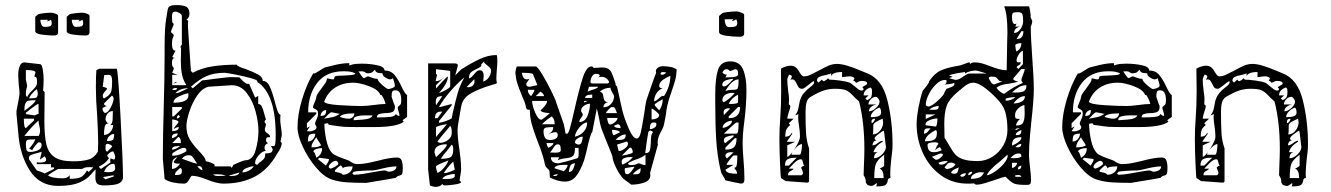

<svg xmlns="http://www.w3.org/2000/svg" viewBox="-20 -721 5247 757"><path d="M465 -18Q460 0 441 5Q422 10 391 10Q370 10 363 3Q356 -4 356 -24L357 -53Q353 -50 337 -31.5Q321 -13 291 -0.5Q261 12 209 12Q136 12 97 -49.5Q58 -111 52 -197L45 -271V-284Q57 -344 57 -351Q57 -363 54 -387L52 -419V-429Q52 -444 57.5 -459.5Q63 -475 76 -475L138 -468Q145 -468 148.5 -447.5Q152 -427 152 -408Q152 -386 150 -364L156 -358L155 -244Q155 -184 163 -151Q171 -118 195 -101.5Q219 -85 268 -85Q306 -85 329 -92Q352 -99 366 -123L367 -159Q367 -195 363 -267Q358 -327 358 -376Q358 -395 358.5 -415.5Q359 -436 360 -444L371 -450H440Q445 -450 455 -264.5Q465 -79 465 -18ZM82 -350Q82 -340 88 -339Q91 -348 98.5 -355.5Q106 -363 107 -364Q117 -374 121.5 -380.5Q126 -387 126 -397Q126 -417 121 -417.5Q116 -418 116 -420Q116 -424 120 -435Q120 -445 82 -445V-407L87 -384Q87 -380 84.5 -371.5Q82 -363 82 -355ZM402 -371Q402 -369 393.5 -360Q385 -351 385 -342Q385 -340 386.5 -336.5Q388 -333 391 -333Q413 -346 417.5 -357.5Q422 -369 422 -403Q422 -414 419 -420Q416 -426 406 -426L391 -425L385 -379Q402 -375 402 -371ZM129 -354Q129 -358 125 -370Q98 -347 95 -333Q116 -333 122.5 -336Q129 -339 129 -354ZM384 -293Q384 -288 387 -282Q390 -276 394 -276Q406 -276 417 -298Q428 -320 428 -333Q428 -336 425.5 -340Q423 -344 421 -344L391 -314L390 -312Q390 -308 394 -305.5Q398 -303 403 -303Q398 -303 391 -299Q384 -295 384 -293ZM76 -284Q92 -295 106 -307.5Q120 -320 120 -326Q101 -326 92.5 -324Q84 -322 80 -313Q76 -304 76 -284ZM131 -311Q126 -311 99 -290Q86 -279 82 -277V-271L117 -266Q120 -267 124.5 -269.5Q129 -272 132 -272V-309Q132 -311 131 -311ZM410 -235Q396 -235 393 -222Q390 -209 390 -189Q405 -189 415.5 -201Q426 -213 426 -228H415Q423 -234 424 -248.5Q425 -263 425 -283Q412 -283 404 -273Q396 -263 396 -250Q396 -248 399.5 -241.5Q403 -235 410 -235ZM74 -253Q74 -216 82 -216L114 -246V-253ZM76 -185H132Q133 -185 135.5 -191.5Q138 -198 138 -203Q138 -215 135 -225Q134 -229 133 -234Q132 -239 132 -246Q106 -223 76 -185ZM430 -193Q420 -193 411 -184.5Q402 -176 402 -165Q420 -165 425 -169.5Q430 -174 430 -193ZM99 -122Q115 -122 129.5 -128.5Q144 -135 144 -148Q144 -154 142 -157Q140 -160 132 -160Q129 -159 120 -148Q111 -137 107 -129L95 -135Q116 -159 119 -172Q112 -171 101.5 -171Q91 -171 86.5 -168Q82 -165 82 -155Q82 -138 84.5 -130Q87 -122 99 -122ZM396 -142V-135Q396 -124 403 -123Q422 -142 422 -144Q422 -147 415 -150.5Q408 -154 403 -154Q396 -154 396 -142ZM434 -105Q433 -110 430 -117Q427 -124 426 -124Q418 -124 411 -117Q404 -110 403 -110Q403 -106 405 -102.5Q407 -99 410 -98Q401 -84 388.5 -75Q376 -66 371 -66Q371 -60 374 -58Q377 -56 378 -55L415 -80V-96Q419 -96 423 -94Q427 -92 429 -92Q434 -92 434 -105ZM156 -37 193 -55V-61H181V-74H125V-81L138 -80Q162 -80 162 -92Q162 -95 160 -99Q158 -103 156 -105L138 -92Q138 -98 141 -107Q144 -116 144 -123Q141 -121 126 -117.5Q111 -114 102.5 -110Q94 -106 94 -98L95 -92L125 -49Q149 -42 156 -37ZM434 -57Q434 -66 432.5 -70.5Q431 -75 426 -75Q415 -75 403.5 -64Q392 -53 391 -43L408 -42Q434 -42 434 -57ZM348 -61 335 -62Q324 -62 318 -61Q312 -60 304 -55H212Q208 -55 192.5 -45.5Q177 -36 169 -30Q184 -18 227 -18Q236 -18 242 -20Q248 -22 255 -30V-16Q284 -16 297.5 -22Q311 -28 323 -49L330 -43ZM428 -25V-30L386 -23L395 -14ZM181 -671Q189 -671 199 -667Q209 -663 209 -659V-593Q209 -581 193 -581Q171 -581 145 -584.5Q119 -588 119 -598V-655L131 -665Q132 -666 150 -668.5Q168 -671 181 -671ZM305 -671Q313 -671 323 -667Q333 -663 333 -659V-593Q333 -581 317 -581Q295 -581 269 -584.5Q243 -588 243 -598V-655L255 -665Q256 -666 274 -668.5Q292 -671 305 -671ZM155 -615Q171 -615 177.5 -617.5Q184 -620 184 -631Q184 -637 181 -643Q178 -642 174 -639.5Q170 -637 164 -637L171 -643H139Q139 -634 143 -624.5Q147 -615 155 -615ZM279 -615Q295 -615 301.5 -617.5Q308 -620 308 -631Q308 -637 305 -643Q302 -642 298 -639.5Q294 -637 288 -637L295 -643H263Q263 -634 267 -624.5Q271 -615 279 -615Z M622 -95Q622 -148 623 -193Q624 -238 625 -274Q629 -418 629 -504V-541Q629 -578 631 -609Q633 -640 641 -682Q643 -694 651.5 -697.5Q660 -701 674 -701Q705 -701 716 -693.5Q727 -686 727 -666Q727 -660 724 -653.5Q721 -647 715 -644L722 -639Q721 -635 721 -616Q721 -612 731 -465L733 -441L740 -434Q775 -453 818.5 -459.5Q862 -466 913 -466Q914 -462 924.5 -457.5Q935 -453 948 -449Q980 -437 998 -427Q1016 -417 1016 -402Q1033 -402 1043 -381Q1053 -360 1063 -322Q1070 -295 1074.5 -283Q1079 -271 1086 -268Q1085 -265 1085 -247Q1085 -239 1086.5 -230.5Q1088 -222 1088 -218Q1091 -203 1091 -188L1086 -163Q1087 -162 1088.5 -160Q1090 -158 1091 -157Q1091 -141 1072 -114Q1038 -53 985.5 -25Q933 3 860 3Q836 3 796 -13Q759 -28 737 -28Q734 -28 729 -18.5Q724 -9 719 -3Q714 3 704 3Q684 3 663 -1.5Q642 -6 629 -15ZM715 -385Q702 -405 697.5 -427.5Q693 -450 693 -479L694 -534H690L697 -546V-658Q697 -664 688 -669.5Q679 -675 672 -675Q663 -675 660.5 -670Q658 -665 658 -654Q658 -632 661.5 -630Q665 -628 665 -626Q665 -623 659.5 -611Q654 -599 654 -595Q654 -594 659.5 -589Q665 -584 665 -583Q665 -579 661.5 -571.5Q658 -564 658 -548Q658 -521 672 -521L659 -496L672 -491L668 -492Q658 -492 658 -474Q658 -461 661.5 -457.5Q665 -454 665 -452Q665 -449 663 -443.5Q661 -438 659 -434L679 -426H659V-385ZM985 -79Q985 -77 988 -74Q991 -71 994 -71Q1001 -80 1011 -86Q1019 -92 1022.5 -98Q1026 -104 1026 -116Q1039 -116 1047 -119Q1055 -122 1055 -133Q1054 -135 1052 -139Q1050 -143 1048 -145H1061Q1067 -145 1067 -188Q1067 -352 994 -398L995 -400Q995 -406 967 -413.5Q939 -421 908.5 -427Q878 -433 866 -434Q824 -434 794.5 -421Q765 -408 733 -379L740 -373L777 -404Q782 -404 824 -410Q882 -417 889 -417L924 -416Q946 -390 958 -390L962 -391L986 -336L998 -343V-311Q1007 -311 1012 -301.5Q1017 -292 1022 -272Q1026 -256 1029 -250Q1027 -250 1025 -246Q1023 -242 1023 -240Q1023 -238 1029 -232Q1028 -227 1026.5 -221Q1025 -215 1024 -212Q1024 -205 1027 -201.5Q1030 -198 1037.5 -193Q1045 -188 1045 -180H1038Q1034 -180 1031.5 -178Q1029 -176 1029 -169Q1029 -164 1030.5 -161.5Q1032 -159 1037 -157Q1029 -153 1026 -149Q1023 -145 1023 -138Q1023 -129 1029 -126Q1015 -126 1000.5 -109.5Q986 -93 986 -80ZM679 -398 665 -391Q669 -398 676 -398ZM826 -71V-65H889L894 -59L900 -71Q906 -74 924 -81.5Q942 -89 947 -89Q976 -89 987.5 -128Q999 -167 999 -206Q999 -238 988 -280.5Q977 -323 953 -354Q929 -385 894 -385Q886 -385 802 -379Q777 -373 757.5 -344.5Q738 -316 726.5 -280.5Q715 -245 715 -225Q715 -193 728 -171.5Q741 -150 765 -125Q778 -111 784.5 -102Q791 -93 791 -85Q798 -85 812 -79.5Q826 -74 826 -71ZM659 -367 665 -366Q671 -366 674 -367Q677 -368 679 -373L672 -374Q662 -374 659 -367ZM672 -354H679Q682 -354 699.5 -362.5Q717 -371 722 -373H718Q705 -373 692.5 -368Q680 -363 672 -354ZM664 -316Q723 -316 723 -345L722 -354Q705 -350 684.5 -340.5Q664 -331 664 -316ZM659 -262H665L697 -293V-299H659ZM677 -254Q685 -254 690 -262L683 -268Q677 -262 677 -254ZM685 -220Q676 -220 665 -212Q665 -216 674.5 -227Q684 -238 684 -240Q684 -244 675 -247Q666 -250 659 -250V-204Q685 -204 685 -220ZM658 -181 659 -176Q666 -178 673.5 -183Q681 -188 681 -195Q658 -195 658 -181ZM693 -157V-160Q693 -179 683 -181L659 -157ZM658 -131Q672 -131 690 -145H681Q658 -145 658 -131ZM659 -114V-107Q679 -107 697 -115Q715 -123 715 -126Q715 -134 712 -136Q709 -138 703 -138Q696 -138 677.5 -128Q659 -118 659 -114ZM758 -76Q753 -81 747.5 -90.5Q742 -100 737.5 -104.5Q733 -109 725 -109Q715 -109 709.5 -106Q704 -103 697 -95Q699 -95 724 -85.5Q749 -76 758 -76ZM658 -55Q676 -55 690 -76H681Q665 -76 665 -84L679 -102Q664 -96 661 -88Q658 -80 658 -69.5Q658 -59 658 -55ZM778 -50Q778 -57 774.5 -61.5Q771 -66 765 -66L758 -65Q771 -50 778 -50ZM936 -43 937 -41Q965 -44 981 -65H977Q968 -65 952 -58.5Q936 -52 936 -43ZM670 -31H674Q685 -31 691 -33.5Q697 -36 697 -45Q697 -51 696 -54Q695 -57 690 -59Q680 -50 675 -44.5Q670 -39 670 -31ZM891 -27Q920 -27 924 -41L881 -28ZM840 -27 870 -28Q861 -32 853 -33Q845 -34 835 -34L820 -33Q826 -27 840 -27Z M1215 -432 1217 -431Q1223 -431 1242 -444Q1260 -456 1265 -456Q1272 -458 1301.5 -465Q1331 -472 1357 -472V-463Q1371 -468 1382.5 -469Q1394 -470 1406 -470Q1437 -470 1466.5 -464Q1496 -458 1496 -443Q1521 -443 1535.5 -425.5Q1550 -408 1564 -378Q1569 -367 1574.5 -358Q1580 -349 1585 -346V-260L1567 -247L1572 -241Q1545 -220 1454 -220H1402Q1352 -220 1336.5 -221Q1321 -222 1276 -229Q1275 -235 1270 -235Q1268 -235 1265 -234Q1262 -233 1259 -233Q1259 -204 1266.5 -169Q1274 -134 1289 -118Q1297 -109 1333 -96Q1351 -90 1357 -87Q1375 -74 1388 -74Q1411 -74 1438 -80Q1465 -86 1469 -87Q1517 -100 1546 -100Q1559 -100 1563.5 -88.5Q1568 -77 1568 -59Q1568 -40 1565 -35Q1562 -30 1554 -28.5Q1546 -27 1541 -20Q1535 -18 1424 0Q1382 0 1349.5 -2Q1317 -4 1289 -13Q1258 -23 1226.5 -60Q1195 -97 1174 -142Q1153 -187 1153 -219Q1153 -269 1171 -329Q1189 -389 1215 -432ZM1511 -370Q1517 -370 1527 -374Q1537 -378 1537 -383Q1537 -389 1533 -400.5Q1529 -412 1529 -414Q1529 -411 1524.5 -409.5Q1520 -408 1517 -408Q1509 -409 1498.5 -416Q1488 -423 1488 -432Q1459 -432 1459 -446Q1457 -446 1451 -439Q1445 -432 1429 -432Q1424 -432 1419 -436Q1414 -440 1406 -440L1393 -439Q1395 -438 1402.5 -426Q1410 -414 1415 -413Q1417 -413 1422.5 -416.5Q1428 -420 1432 -420Q1436 -419 1447 -414.5Q1458 -410 1469 -410Q1469 -402 1487 -386Q1505 -370 1511 -370ZM1200 -203Q1209 -203 1218.5 -207.5Q1228 -212 1228 -220Q1228 -222 1225 -226.5Q1222 -231 1222 -235Q1224 -242 1229 -252.5Q1234 -263 1234 -274Q1234 -282 1230.5 -285.5Q1227 -289 1220.5 -292Q1214 -295 1214 -299Q1214 -303 1220.5 -317.5Q1227 -332 1227 -337Q1227 -347 1246 -370Q1257 -385 1263 -394Q1269 -403 1269 -412Q1273 -412 1280 -410Q1287 -408 1294 -408Q1297 -408 1298 -413.5Q1299 -419 1301 -420Q1309 -423 1333 -423Q1356 -424 1368 -425.5Q1380 -427 1381 -432Q1370 -437 1360 -438.5Q1350 -440 1334 -440Q1266 -440 1230.5 -394Q1195 -348 1195 -278H1227V-272L1190 -235V-216L1202 -223L1190 -204ZM1406 -303Q1424 -303 1454 -307Q1482 -311 1500 -311Q1500 -316 1493 -331.5Q1486 -347 1482 -347L1480 -346Q1473 -367 1435.5 -381Q1398 -395 1372 -395Q1332 -395 1302 -376Q1272 -357 1258 -320Q1263 -310 1316.5 -306.5Q1370 -303 1406 -303ZM1498 -275Q1482 -274 1474 -271Q1466 -268 1466 -258Q1499 -258 1518 -260Q1537 -262 1541 -272Q1546 -264 1555 -264Q1555 -272 1551.5 -281.5Q1548 -291 1548 -296Q1548 -300 1552.5 -303Q1557 -306 1559.5 -310Q1562 -314 1562 -326Q1562 -365 1539 -365Q1529 -365 1526.5 -359.5Q1524 -354 1524 -339Q1535 -306 1537 -303V-299Q1537 -284 1527 -279.5Q1517 -275 1498 -275ZM1244 -264Q1257 -264 1261.5 -269Q1266 -274 1266 -287Q1257 -287 1250.5 -280Q1244 -273 1244 -264ZM1258 -253 1279 -257Q1281 -257 1292.5 -259.5Q1304 -262 1320 -272Q1317 -273 1289 -278H1285Q1283 -278 1273.5 -269Q1264 -260 1258 -253ZM1355 -253Q1364 -253 1370.5 -259Q1377 -265 1377 -274Q1327 -274 1320 -260Q1340 -253 1355 -253ZM1415 -266Q1401 -266 1387.5 -262.5Q1374 -259 1374 -250L1375 -247Q1377 -247 1410.5 -249.5Q1444 -252 1449 -266H1421ZM1194 -163Q1206 -163 1214.5 -172.5Q1223 -182 1223 -194Q1204 -194 1199 -188.5Q1194 -183 1194 -163ZM1208 -140Q1237 -140 1246 -148Q1243 -155 1236 -164.5Q1229 -174 1227 -180Q1225 -177 1216.5 -164.5Q1208 -152 1208 -140ZM1227 -99Q1250 -111 1250 -137Q1222 -137 1215 -124Q1220 -121 1223 -112.5Q1226 -104 1227 -99ZM1277 -91 1276 -94 1240 -99 1233 -94 1265 -68Q1277 -86 1277 -91ZM1283 -56Q1292 -58 1303 -65Q1314 -72 1314 -75Q1314 -80 1310.5 -83.5Q1307 -87 1305 -87Q1296 -87 1286 -78.5Q1276 -70 1276 -62Q1277 -60 1279 -58.5Q1281 -57 1283 -56ZM1326 -37Q1331 -32 1332 -32Q1347 -32 1358.5 -41.5Q1370 -51 1370 -65Q1332 -65 1332 -56Q1332 -59 1328.5 -64Q1325 -69 1323 -69Q1321 -69 1310.5 -59.5Q1300 -50 1300 -47L1301 -44Q1323 -39 1326 -37ZM1375 -32Q1392 -32 1415 -36Q1438 -40 1444 -41Q1486 -49 1499 -49L1511 -44Q1523 -44 1533 -49Q1543 -54 1543 -65Q1523 -65 1489 -57Q1484 -56 1472 -53Q1460 -50 1449 -49Q1429 -49 1406.5 -47.5Q1384 -46 1375 -44L1369 -37Q1374 -32 1375 -32Z M1773 -471Q1785 -471 1785 -463Q1785 -460 1780.5 -445Q1776 -430 1775 -424L1798 -447Q1837 -472 1871 -488Q1905 -504 1938 -504Q1941 -500 1941 -480Q1941 -470 1939 -448Q1937 -424 1937 -410Q1937 -404 1939 -394Q1939 -392 1931 -389.5Q1923 -387 1919 -386Q1871 -372 1837 -353Q1803 -334 1798 -299L1794 -277Q1784 -222 1784 -209Q1784 -178 1791 -134Q1792 -127 1795 -101.5Q1798 -76 1798 -54Q1798 -48 1796 -35Q1794 -22 1792 -10L1798 -3Q1797 3 1772 6.5Q1747 10 1736 10H1733Q1729 10 1727 8.5Q1725 7 1724 3Q1721 10 1712.5 13Q1704 16 1696 16Q1691 15 1684.5 13.5Q1678 12 1675 10L1668 -53V-471ZM1887 -422Q1887 -415 1886 -409.5Q1885 -404 1885 -399Q1899 -404 1907.5 -416Q1916 -428 1916 -444Q1916 -452 1902 -462.5Q1888 -473 1888 -477Q1888 -478 1890 -480Q1877 -467 1877 -466L1878 -461Q1871 -454 1857 -448Q1843 -442 1836 -435Q1829 -428 1829 -412Q1835 -413 1840.5 -418.5Q1846 -424 1850 -429Q1861 -444 1871 -444Q1887 -444 1887 -422ZM1711 -354Q1725 -359 1740 -367.5Q1755 -376 1755 -380V-441Q1746 -443 1727 -445Q1708 -447 1699 -448V-428H1703Q1703 -421 1700.5 -414Q1698 -407 1698 -401Q1715 -401 1730 -416L1699 -385V-372Q1701 -374 1721.5 -396.5Q1742 -419 1746 -419Q1746 -394 1711 -354ZM1761 -255Q1765 -274 1766 -280Q1778 -332 1786 -359Q1794 -386 1811 -416Q1784 -394 1755.5 -361Q1727 -328 1711 -299H1715L1761 -311V-306L1711 -244V-237Q1723 -238 1740 -244.5Q1757 -251 1761 -255ZM1826 -377Q1837 -377 1844 -383.5Q1851 -390 1851 -400L1850 -409L1820 -378ZM1698 -317 1699 -306 1724 -342Q1708 -342 1703 -336Q1698 -330 1698 -317ZM1695 -255H1705L1724 -281H1718Q1695 -281 1695 -255ZM1699 -219V-181L1742 -231H1739Q1724 -229 1711.5 -225Q1699 -221 1699 -219ZM1715 -158Q1732 -158 1746.5 -169Q1761 -180 1761 -196V-203Q1761 -218 1755 -225Q1751 -219 1733.5 -199Q1716 -179 1705 -163Q1709 -158 1715 -158ZM1699 -101Q1704 -106 1716 -117.5Q1728 -129 1735 -137.5Q1742 -146 1742 -151L1737 -152Q1719 -152 1706 -144.5Q1693 -137 1693 -120Q1693 -119 1699 -101ZM1741 -125Q1727 -110 1718 -95Q1747 -95 1757 -101.5Q1767 -108 1767 -133Q1767 -145 1761 -151Q1760 -149 1741 -125ZM1705 -39Q1719 -46 1731 -60Q1743 -74 1748 -89Q1743 -86 1738 -84.5Q1733 -83 1729 -81Q1699 -69 1699 -64Q1699 -59 1701 -51.5Q1703 -44 1705 -39ZM1730 -39H1737Q1742 -39 1757.5 -45Q1773 -51 1773 -53L1767 -84Q1744 -62 1730 -39ZM1724 -15H1737Q1773 -15 1773 -27V-35Q1759 -35 1743.5 -30Q1728 -25 1724 -15Z M2648 -447Q2647 -423 2642 -404.5Q2637 -386 2627 -358Q2615 -324 2611 -305Q2607 -286 2606 -273Q2604 -264 2602.5 -253.5Q2601 -243 2598 -231Q2596 -219 2586 -202Q2573 -178 2573 -161Q2573 -154 2574 -151L2543 -39Q2544 -36 2544 -30Q2544 -10 2520.5 -1.5Q2497 7 2469 7L2438 -16Q2421 -34 2408 -62Q2395 -90 2395 -102Q2395 -106 2383 -134.5Q2371 -163 2367 -174L2352 -212Q2346 -229 2342 -254Q2335 -288 2333 -293L2315 -200Q2308 -197 2292 -123L2283 -89Q2268 -47 2251 -26Q2234 -5 2206 -5Q2181 -5 2148 -21L2147 -39Q2147 -47 2144.5 -50.5Q2142 -54 2136.5 -58.5Q2131 -63 2129 -70Q2123 -105 2101 -160Q2085 -201 2077 -230Q2069 -259 2069 -288Q2060 -288 2057 -291Q2054 -294 2053 -301.5Q2052 -309 2049 -317Q2045 -328 2037 -346Q2025 -375 2019.5 -392.5Q2014 -410 2012 -434Q2012 -440 2014.5 -449.5Q2017 -459 2019 -459H2092Q2099 -459 2118 -427.5Q2137 -396 2155 -359Q2173 -322 2173 -317L2203 -231Q2205 -220 2207.5 -208.5Q2210 -197 2210 -194H2216Q2221 -194 2227.5 -217Q2234 -240 2244 -284Q2262 -365 2277 -412Q2292 -459 2311 -459Q2320 -459 2320 -453Q2346 -455 2352 -455Q2370 -455 2378.5 -449.5Q2387 -444 2391.5 -434Q2396 -424 2407 -392V-389Q2407 -385 2413 -379L2432 -293Q2438 -264 2456.5 -219.5Q2475 -175 2490 -175Q2501 -175 2506.5 -199Q2512 -223 2520 -274Q2526 -319 2530 -330Q2537 -350 2548 -382Q2559 -414 2567 -434Q2566 -436 2566 -440Q2566 -449 2574.5 -454.5Q2583 -460 2592 -460Q2631 -460 2648 -447ZM2584 -428Q2590 -426 2591 -426Q2598 -426 2607 -435Q2599 -437 2593 -437Q2584 -437 2584 -428ZM2067 -379Q2072 -379 2083 -382Q2094 -385 2099 -385L2081 -429Q2077 -434 2037 -434Q2040 -421 2044 -414.5Q2048 -408 2058 -408Q2060 -408 2068 -410Q2066 -409 2061.5 -401.5Q2057 -394 2055 -392V-389Q2055 -379 2067 -379ZM2308 -397Q2308 -395 2310.5 -393.5Q2313 -392 2315 -392H2377L2382 -397Q2378 -407 2370 -412.5Q2362 -418 2351 -418Q2342 -418 2338 -416L2345 -422Q2344 -427 2340 -428.5Q2336 -430 2330 -430Q2320 -430 2314 -419.5Q2308 -409 2308 -397ZM2623 -422Q2609 -417 2594 -406.5Q2579 -396 2579 -382Q2579 -373 2593 -373Q2578 -368 2568.5 -353.5Q2559 -339 2559 -322Q2566 -322 2577 -332.5Q2588 -343 2594 -343L2598 -342Q2623 -381 2623 -422ZM2338 -379H2302L2297 -360Q2303 -363 2320.5 -368.5Q2338 -374 2338 -379ZM2359 -340Q2360 -331 2363 -325.5Q2366 -320 2377 -317Q2369 -317 2364 -311Q2359 -305 2359 -298Q2377 -298 2389 -311Q2401 -324 2401 -342Q2401 -345 2394 -356.5Q2387 -368 2387 -375Q2363 -375 2345 -360Q2353 -357 2355.5 -352.5Q2358 -348 2359 -340ZM2074 -342Q2075 -344 2081 -352.5Q2087 -361 2087 -367H2061Q2061 -352 2074 -342ZM2111 -360 2092 -342H2125Q2125 -350 2111 -360ZM2315 -348Q2287 -348 2287 -335H2315ZM2593 -330Q2587 -327 2574 -319Q2561 -311 2561 -308Q2561 -304 2579 -286Q2593 -305 2593 -330ZM2114 -249Q2117 -249 2128.5 -258.5Q2140 -268 2148 -275Q2139 -275 2126.5 -277.5Q2114 -280 2111 -286Q2120 -293 2128.5 -304Q2137 -315 2137 -323H2078Q2078 -305 2090 -277Q2102 -249 2114 -249ZM2283 -323V-317L2297 -323ZM2306 -312Q2294 -312 2282.5 -304Q2271 -296 2271 -284Q2271 -282 2274.5 -276.5Q2278 -271 2278 -268Q2278 -266 2271 -256.5Q2264 -247 2264 -240Q2286 -240 2296 -263.5Q2306 -287 2306 -312ZM2369 -275H2413Q2411 -278 2408.5 -285.5Q2406 -293 2403.5 -296Q2401 -299 2393 -299Q2388 -299 2378.5 -288.5Q2369 -278 2369 -275ZM2579 -268Q2577 -273 2566.5 -282Q2556 -291 2549 -293V-250Q2560 -250 2569.5 -254.5Q2579 -259 2579 -268ZM2117 -231H2167Q2167 -253 2155 -262Q2145 -256 2133 -246Q2121 -236 2117 -231ZM2385 -230Q2393 -230 2404 -239Q2415 -248 2415 -256H2374Q2374 -249 2377 -239.5Q2380 -230 2385 -230ZM2295 -238Q2280 -238 2263.5 -217.5Q2247 -197 2247 -182Q2268 -187 2281.5 -202Q2295 -217 2295 -238ZM2568 -231Q2568 -236 2565.5 -237Q2563 -238 2557 -238Q2548 -238 2545 -231Q2542 -224 2542 -212Q2551 -212 2559.5 -217Q2568 -222 2568 -231ZM2415 -231Q2413 -230 2408.5 -228.5Q2404 -227 2401 -225Q2403 -216 2427 -216Q2427 -222 2424 -226.5Q2421 -231 2415 -231ZM2148 -169Q2160 -169 2169.5 -173.5Q2179 -178 2179 -188Q2179 -200 2170 -200Q2165 -200 2155.5 -197Q2146 -194 2136 -194Q2148 -194 2154.5 -201Q2161 -208 2161 -220Q2143 -220 2133 -218Q2123 -216 2123 -204Q2123 -188 2128.5 -178.5Q2134 -169 2148 -169ZM2401 -188 2425 -200Q2417 -209 2393 -209Q2393 -201 2395 -194.5Q2397 -188 2401 -188ZM2546 -158Q2546 -174 2547.5 -184Q2549 -194 2555 -200Q2555 -201 2550.5 -203.5Q2546 -206 2543 -207Q2541 -206 2539 -204Q2537 -202 2536 -200Q2533 -185 2530 -163Q2527 -141 2525 -126L2524 -117Q2538 -117 2541.5 -126.5Q2545 -136 2546 -158ZM2407 -170 2419 -169Q2434 -169 2440.5 -173Q2447 -177 2447 -191Q2428 -191 2407 -170ZM2278 -182H2274Q2267 -182 2257 -175Q2247 -168 2247 -160Q2247 -154 2260 -151Q2270 -151 2273 -159.5Q2276 -168 2278 -182ZM2456 -154Q2456 -155 2455 -159Q2454 -163 2451 -163L2413 -151L2419 -126Q2427 -124 2441.5 -134Q2456 -144 2456 -154ZM2162 -157H2135Q2135 -149 2142 -138Q2162 -148 2162 -157ZM2148 -120 2170 -119Q2191 -119 2191 -129Q2191 -139 2189 -145.5Q2187 -152 2179 -152Q2173 -152 2169 -147.5Q2165 -143 2158.5 -133Q2152 -123 2148 -120ZM2462 -138 2432 -108Q2438 -108 2454 -111.5Q2470 -115 2475 -120Q2475 -128 2471.5 -134Q2468 -140 2466 -139ZM2261 -138H2247Q2247 -112 2238.5 -105.5Q2230 -99 2211 -97Q2190 -95 2179 -89L2185 -101H2152Q2152 -89 2160 -83Q2168 -77 2182 -77Q2192 -79 2213 -84.5Q2234 -90 2253 -96Q2262 -96 2261.5 -116Q2261 -136 2261 -138ZM2525 -111Q2510 -99 2490 -93Q2487 -92 2476.5 -88Q2466 -84 2456 -77Q2457 -70 2469 -70Q2482 -70 2488.5 -73.5Q2495 -77 2499 -77Q2502 -77 2509 -73.5Q2516 -70 2525 -70ZM2435 -72Q2461 -84 2475 -101L2466 -102Q2453 -102 2442 -98Q2431 -94 2431 -83Q2431 -75 2435 -72ZM2247 -77H2244Q2231 -76 2227 -63.5Q2223 -51 2223 -43Q2233 -43 2237.5 -50.5Q2242 -58 2244 -66Q2246 -74 2247 -77ZM2218 -71H2203Q2170 -71 2166 -58Q2166 -57 2203 -46Q2209 -51 2213.5 -58Q2218 -65 2218 -71ZM2481 -64 2444 -58 2443 -52Q2443 -44 2445 -39Q2447 -34 2454 -34Q2460 -34 2470.5 -47Q2481 -60 2481 -64ZM2506 -58Q2486 -48 2475 -34Q2478 -34 2488.5 -34Q2499 -34 2502.5 -39.5Q2506 -45 2506 -58ZM2179 -34H2176Q2173 -34 2168 -32.5Q2163 -31 2160 -28L2166 -27Q2172 -27 2174.5 -28Q2177 -29 2179 -34Z M2883 -676Q2891 -676 2902.5 -671.5Q2914 -667 2914 -663V-589Q2914 -576 2896 -576Q2872 -576 2843.5 -580Q2815 -584 2815 -595V-658L2828 -669Q2829 -671 2849 -673.5Q2869 -676 2883 -676ZM2854 -614Q2872 -614 2879.5 -617Q2887 -620 2887 -632Q2887 -637 2883 -645Q2880 -644 2875.5 -641Q2871 -638 2865 -638L2872 -645H2837Q2837 -635 2841 -624.5Q2845 -614 2854 -614ZM2822 -46Q2808 -104 2804 -167.5Q2800 -231 2800 -318V-350Q2800 -413 2811 -446Q2822 -479 2859 -479Q2896 -479 2909.5 -447.5Q2923 -416 2923 -366Q2923 -311 2915 -245Q2908 -194 2908 -155Q2908 -130 2912 -82Q2913 -70 2914 -53Q2915 -36 2915 -13Q2915 3 2902 3Q2890 1 2871.5 -3Q2853 -7 2840 -10Q2838 -17 2831 -27Q2824 -37 2822 -46ZM2850 -416Q2890 -416 2890 -428Q2890 -440 2887.5 -444Q2885 -448 2878 -448Q2876 -448 2869 -444.5Q2862 -441 2859 -441Q2857 -441 2854 -444.5Q2851 -448 2846 -448Q2839 -448 2835.5 -445.5Q2832 -443 2828 -435Q2836 -427 2843 -427L2846 -428L2840 -416ZM2827 -387Q2827 -385 2829.5 -382.5Q2832 -380 2834 -380Q2843 -380 2856 -393.5Q2869 -407 2872 -410H2868Q2860 -410 2844 -405Q2828 -400 2828 -388ZM2840 -362Q2854 -367 2872 -367Q2881 -367 2885 -369Q2889 -371 2890.5 -379.5Q2892 -388 2892 -408Q2866 -408 2840 -362ZM2834 -318Q2856 -330 2877 -354L2868 -355Q2852 -355 2840 -347.5Q2828 -340 2828 -325Q2828 -323 2830.5 -320.5Q2833 -318 2834 -318ZM2853 -312 2862 -311Q2869 -311 2879.5 -312.5Q2890 -314 2890 -318V-348Q2863 -334 2853 -312ZM2898 -299H2890L2853 -262V-255Q2898 -255 2898 -299ZM2833 -277 2834 -267 2859 -293 2853 -294Q2833 -294 2833 -277ZM2829 -217Q2840 -217 2853 -225.5Q2866 -234 2866 -245Q2853 -245 2841 -237Q2829 -229 2829 -217ZM2834 -194H2883Q2889 -194 2890.5 -206.5Q2892 -219 2892 -238H2883Q2879 -236 2861.5 -220Q2844 -204 2834 -194ZM2840 -157 2872 -182V-188Q2834 -183 2834 -170Q2834 -157 2840 -157ZM2884 -176H2877L2840 -139V-131Q2865 -131 2874.5 -141Q2884 -151 2884 -176ZM2846 -96 2872 -120 2862 -121Q2843 -121 2840 -108Q2840 -105 2842 -101.5Q2844 -98 2846 -96ZM2886 -36Q2886 -45 2880.5 -51.5Q2875 -58 2875 -59Q2875 -59 2881 -62Q2887 -65 2887 -108H2872Q2870 -108 2857.5 -92Q2845 -76 2845 -72V-71H2872L2840 -52Q2844 -41 2856.5 -38.5Q2869 -36 2886 -36Z M3385 -30 3386 -64Q3388 -110 3388 -133Q3388 -240 3367 -321Q3353 -333 3343 -344Q3329 -359 3316 -365Q3303 -371 3272 -371Q3250 -371 3229 -364.5Q3208 -358 3176 -339Q3164 -332 3160 -317.5Q3156 -303 3156 -281Q3156 -227 3158 -195.5Q3160 -164 3170 -136V-7Q3170 -1 3161 -1Q3131 -3 3106 -5Q3081 -7 3078 -7L3059 -19Q3058 -20 3055.5 -75Q3053 -130 3053 -173Q3053 -214 3056 -250Q3060 -308 3060 -361L3059 -450Q3066 -455 3077.5 -458.5Q3089 -462 3096 -462Q3110 -462 3118 -455Q3126 -448 3133 -435Q3142 -420 3149 -420Q3162 -420 3174 -425.5Q3186 -431 3207 -442Q3232 -456 3247.5 -462.5Q3263 -469 3281 -469Q3312 -469 3377 -441L3399 -432Q3458 -409 3478.5 -326.5Q3499 -244 3499 -152Q3499 -126 3494 -94Q3490 -56 3490 -38Q3490 -25 3491 -19Q3481 -19 3480 -9Q3479 1 3472 7.5Q3465 14 3435 14Q3437 8 3437 3Q3437 1 3436 1Q3434 2 3428.5 6.5Q3423 11 3418 12Q3407 12 3399 7L3394 -1Q3394 -18 3385 -30ZM3330 -395Q3334 -394 3349 -381Q3351 -380 3360.5 -372Q3370 -364 3377 -364Q3385 -364 3385 -371L3380 -376Q3382 -380 3390.5 -384Q3399 -388 3399 -392Q3399 -402 3377 -402Q3370 -402 3364.5 -398.5Q3359 -395 3355 -395Q3350 -402 3346 -402L3344 -401L3349 -413Q3342 -420 3329 -420Q3323 -420 3314 -418.5Q3305 -417 3300 -417V-437Q3262 -437 3257 -420V-432Q3253 -429 3245 -427.5Q3237 -426 3235 -425Q3218 -422 3209.5 -417.5Q3201 -413 3201 -402Q3201 -401 3204 -399Q3207 -397 3207 -395L3220 -407Q3220 -407 3226 -401H3229Q3232 -402 3238 -406Q3244 -410 3244 -413L3250 -407Q3265 -407 3291 -403.5Q3317 -400 3330 -395ZM3134 -181Q3134 -194 3133 -203.5Q3132 -213 3131 -220Q3127 -244 3127 -258Q3127 -266 3128 -271L3115 -266Q3122 -276 3124.5 -282.5Q3127 -289 3129 -300L3133 -321Q3138 -340 3148.5 -353Q3159 -366 3174 -377Q3190 -389 3190 -396Q3190 -399 3189 -401Q3182 -399 3166 -385Q3164 -384 3156 -377.5Q3148 -371 3143 -371Q3134 -371 3130 -375.5Q3126 -380 3121 -391Q3117 -399 3113.5 -403.5Q3110 -408 3103 -408Q3099 -408 3096 -407Q3098 -409 3100 -413Q3102 -417 3102 -420Q3102 -423 3097.5 -424.5Q3093 -426 3092 -427Q3091 -427 3087.5 -419Q3084 -411 3084 -407Q3084 -389 3088 -359Q3091 -341 3091 -330L3090 -309Q3092 -309 3094 -306.5Q3096 -304 3096 -303Q3096 -295 3090 -279Q3084 -261 3084 -253H3109L3090 -235L3096 -228Q3084 -219 3080 -209Q3076 -199 3076 -182Q3095 -182 3102 -198Q3102 -194 3104 -194Q3104 -193 3093.5 -179Q3083 -165 3083 -162H3115L3084 -148V-103Q3093 -103 3113.5 -135Q3134 -167 3134 -181ZM3418 -358V-362Q3418 -375 3411 -376Q3385 -366 3385 -345H3405L3392 -333L3399 -326Q3412 -332 3415 -338.5Q3418 -345 3418 -358ZM3406 -282Q3419 -282 3433.5 -295Q3448 -308 3448 -321Q3448 -325 3443 -332Q3438 -339 3433 -339Q3422 -339 3413 -329.5Q3404 -320 3404 -309H3436Q3424 -307 3415 -300Q3406 -293 3406 -282ZM3413 -259Q3431 -259 3442.5 -262.5Q3454 -266 3454 -278Q3454 -283 3453 -287.5Q3452 -292 3448 -297Q3435 -293 3424 -282Q3413 -271 3413 -259ZM3416 -241 3417 -235Q3421 -236 3425 -241.5Q3429 -247 3430 -250L3429 -253Q3416 -253 3416 -241ZM3423 -212Q3423 -197 3421 -191Q3438 -191 3450 -206Q3462 -221 3462 -239L3460 -253Q3445 -247 3434 -240.5Q3423 -234 3423 -226ZM3426 -97Q3442 -97 3457.5 -112Q3473 -127 3473 -142Q3473 -146 3472 -148Q3466 -206 3464 -206Q3462 -206 3445 -193.5Q3428 -181 3428 -175Q3428 -173 3431 -170Q3434 -167 3436 -167Q3428 -167 3424 -161Q3420 -155 3420 -148Q3430 -148 3442 -158Q3452 -166 3460 -166V-162Q3431 -146 3424 -121H3442Q3426 -117 3426 -97ZM3101 -111H3133Q3137 -111 3139.5 -124.5Q3142 -138 3142 -153Q3132 -153 3116.5 -137Q3101 -121 3101 -111ZM3427 -19H3464Q3464 -51 3448 -56Q3451 -57 3458.5 -61.5Q3466 -66 3466 -68V-111Q3439 -91 3433 -74Q3427 -57 3427 -19ZM3075 -68H3090L3121 -99H3115Q3095 -99 3085 -93Q3075 -87 3075 -68ZM3087 -30H3140Q3142 -31 3144 -34Q3146 -37 3146 -39Q3146 -43 3142.5 -50.5Q3139 -58 3139 -60Q3139 -62 3144 -65Q3149 -68 3152 -68Q3148 -70 3146.5 -77Q3145 -84 3143.5 -88.5Q3142 -93 3137 -93Q3125 -93 3108.5 -75.5Q3092 -58 3090 -56H3109Q3106 -51 3099.5 -48Q3093 -45 3090 -41.5Q3087 -38 3087 -30Z M4046 -239Q4045 -228 4041 -187Q4037 -146 4037 -110Q4037 -94 4041 -62Q4045 -28 4045 -13Q4045 0 4042 4Q4039 8 4026 8Q3992 8 3979 3Q3966 -2 3945 -24Q3936 -24 3901 -11Q3883 -5 3863.5 1Q3844 7 3831 7Q3824 7 3821 2Q3813 3 3795 3Q3735 3 3689.5 -30Q3644 -63 3619 -117Q3594 -171 3594 -231Q3594 -258 3601.5 -298Q3609 -338 3618 -363Q3624 -370 3632 -380.5Q3640 -391 3643 -397V-400Q3663 -431 3689 -443Q3715 -455 3760 -462Q3766 -463 3771 -465Q3776 -467 3780 -468Q3796 -475 3804 -475V-468Q3810 -475 3823 -475Q3838 -475 3852 -471Q3866 -467 3887 -459Q3902 -453 3918.5 -448.5Q3935 -444 3949 -444L3951 -556L3952 -593Q3952 -665 3939 -696H4037Q4039 -692 4041 -680.5Q4043 -669 4044 -659Q4043 -658 4043 -656Q4043 -653 4046 -647Q4049 -641 4050 -638Q4050 -635 4048.5 -628.5Q4047 -622 4044 -616Q4044 -575 4050 -491Q4056 -411 4056 -370Q4056 -327 4046 -239ZM3970 -653Q3970 -626 3982 -626L3988 -628L3983 -616H4001Q3991 -614 3984.5 -607Q3978 -600 3978 -591Q3993 -591 4003.5 -606.5Q4014 -622 4014 -638Q4014 -656 4011 -664.5Q4008 -673 3993 -673Q3978 -673 3974 -670Q3970 -667 3970 -653ZM4015 -598H4007L3988 -567Q4015 -567 4015 -598ZM3988 -518Q4007 -529 4007 -551Q3998 -551 3990.5 -548.5Q3983 -546 3983 -542Q3983 -537 3984.5 -528.5Q3986 -520 3988 -518ZM4004 -476Q4004 -470 4002.5 -468Q4001 -466 3996.5 -464Q3992 -462 3988 -456L3995 -449L4013 -468V-520Q4005 -520 3996.5 -506Q3988 -492 3988 -483Q3988 -475 3995 -475ZM3958 -391Q3941 -389 3930 -386Q3919 -383 3909 -375Q3913 -368 3922 -360.5Q3931 -353 3939 -351Q3976 -379 4013 -394Q4011 -396 4009 -399.5Q4007 -403 4007 -406Q4007 -411 4013.5 -426Q4020 -441 4020 -449H4007L3976 -413L3975 -409Q3975 -406 3982 -403Q3989 -400 3995 -400Q3984 -395 3958 -391ZM3736 -418 3722 -413Q3728 -411 3735 -409Q3742 -407 3747 -406Q3761 -406 3779 -420Q3781 -421 3788.5 -426Q3796 -431 3804 -431H3871Q3864 -433 3851 -437Q3838 -441 3828 -443Q3817 -443 3805 -440Q3793 -437 3785 -431V-437Q3739 -431 3722 -424ZM3878 -413Q3880 -408 3886.5 -398Q3893 -388 3899 -388L3933 -400Q3924 -400 3921 -402Q3918 -404 3914 -409Q3911 -414 3906.5 -416.5Q3902 -419 3889 -419Q3879 -419 3878 -413ZM3630 -307Q3630 -306 3633.5 -303.5Q3637 -301 3640 -301Q3652 -301 3677 -323.5Q3702 -346 3704 -357L3711 -370Q3714 -372 3723.5 -375Q3733 -378 3738 -381.5Q3743 -385 3743 -391L3742 -394Q3727 -388 3698 -388Q3706 -388 3709 -391Q3712 -394 3712 -400Q3712 -404 3711 -405Q3710 -406 3706 -406Q3689 -406 3671 -389Q3653 -372 3641.5 -348.5Q3630 -325 3630 -307ZM3720 -152Q3735 -125 3746 -112.5Q3757 -100 3777.5 -93Q3798 -86 3835 -86Q3866 -86 3893 -103Q3920 -120 3936 -148Q3952 -176 3952 -208Q3952 -240 3946.5 -268Q3941 -296 3921 -320Q3899 -346 3868.5 -370.5Q3838 -395 3816 -395Q3799 -395 3778 -377Q3757 -359 3754 -357Q3722 -330 3712.5 -303.5Q3703 -277 3703 -233L3704 -178ZM4027 -385Q4011 -385 3999 -378.5Q3987 -372 3970 -357L3983 -356Q4005 -356 4016 -361Q4027 -366 4027 -385ZM4021 -342Q4008 -342 3996 -333.5Q3984 -325 3976 -313Q3992 -313 4006.5 -319.5Q4021 -326 4021 -342ZM3945 -324Q3969 -324 3983 -338H3976Q3969 -338 3957.5 -335.5Q3946 -333 3945 -332ZM4020 -273 4019 -307Q4005 -304 3993.5 -292.5Q3982 -281 3982 -267Q3982 -257 3985 -254.5Q3988 -252 4001 -252Q3986 -237 3986 -226Q4008 -226 4014 -238Q4020 -250 4020 -273ZM3643 -289 3658 -288H3662Q3672 -288 3676.5 -290.5Q3681 -293 3681 -303Q3662 -303 3643 -289ZM3630 -270V-252L3669 -270ZM3629 -230 3630 -227 3669 -222Q3672 -222 3674 -232Q3676 -242 3676 -254Q3662 -254 3645.5 -247.5Q3629 -241 3629 -230ZM3623 -194Q3632 -194 3639.5 -203.5Q3647 -213 3649 -215H3640Q3629 -215 3626 -210.5Q3623 -206 3623 -194ZM4001 -215H3995Q3990 -215 3987 -214Q3984 -213 3983 -208Q3987 -208 4001 -215ZM3627 -164Q3651 -164 3662.5 -170Q3674 -176 3674 -197Q3674 -207 3669 -208Q3627 -186 3627 -164ZM4007 -208Q3999 -206 3992 -201Q3985 -196 3985 -188Q3997 -188 4002 -191.5Q4007 -195 4007 -208ZM4007 -180Q3988 -180 3979 -173.5Q3970 -167 3970 -147Q3973 -148 3983 -153Q3993 -158 4000 -165Q4007 -172 4007 -180ZM3661 -121Q3679 -121 3693 -129L3686 -141Q3671 -135 3669 -129L3668 -132Q3669 -135 3672.5 -142.5Q3676 -150 3680 -154Q3678 -160 3667 -160Q3637 -160 3637 -150Q3637 -121 3661 -121ZM4007 -154Q3996 -154 3983 -141L3991 -140Q4007 -140 4007 -154ZM3670 -91Q3678 -91 3686.5 -97.5Q3695 -104 3698 -111Q3695 -116 3690 -116Q3686 -116 3673.5 -110.5Q3661 -105 3654 -103Q3657 -100 3662 -96Q3667 -92 3670 -91ZM4007 -103Q4007 -111 4004.5 -113.5Q4002 -116 3995 -116Q3980 -116 3964 -98L3976 -97Q3984 -97 3991.5 -98Q3999 -99 4007 -103ZM3953 -107 3952 -111Q3946 -105 3923 -85Q3877 -49 3871 -30Q3883 -31 3903 -44.5Q3923 -58 3938 -76Q3953 -94 3953 -107ZM3693 -72Q3699 -72 3706 -76Q3713 -80 3717 -86H3712Q3695 -86 3680 -79Q3682 -74 3684.5 -73Q3687 -72 3693 -72ZM3714 -54Q3715 -54 3728 -58Q3741 -62 3747 -73Q3739 -80 3729 -80Q3722 -80 3718 -77Q3714 -74 3710 -68.5Q3706 -63 3704 -61Q3708 -56 3714 -54ZM3990 -79H3970V-59Q3977 -59 3983.5 -65.5Q3990 -72 3990 -79ZM4007 -68Q4001 -68 3997 -64Q3993 -60 3993 -53Q4007 -53 4007 -68ZM3760 -61Q3759 -60 3746.5 -55Q3734 -50 3730 -41Q3731 -36 3743 -36Q3752 -36 3755 -41.5Q3758 -47 3760 -61ZM3797 -30Q3804 -31 3808.5 -34.5Q3813 -38 3813 -44Q3798 -44 3797 -30ZM3860 -41 3846 -42Q3834 -42 3821 -35Q3808 -28 3808 -16Q3829 -16 3841 -21Q3853 -26 3860 -41ZM3788 -38Q3781 -38 3776 -36Q3771 -34 3766 -30Q3766 -28 3768 -26Q3770 -24 3773 -24Q3779 -24 3783.5 -28Q3788 -32 3788 -38ZM4007 -24Q4005 -31 3994 -31L3983 -30V-24Z M4230 -432 4232 -431Q4238 -431 4257 -444Q4275 -456 4280 -456Q4287 -458 4316.5 -465Q4346 -472 4372 -472V-463Q4386 -468 4397.5 -469Q4409 -470 4421 -470Q4452 -470 4481.5 -464Q4511 -458 4511 -443Q4536 -443 4550.5 -425.5Q4565 -408 4579 -378Q4584 -367 4589.5 -358Q4595 -349 4600 -346V-260L4582 -247L4587 -241Q4560 -220 4469 -220H4417Q4367 -220 4351.5 -221Q4336 -222 4291 -229Q4290 -235 4285 -235Q4283 -235 4280 -234Q4277 -233 4274 -233Q4274 -204 4281.5 -169Q4289 -134 4304 -118Q4312 -109 4348 -96Q4366 -90 4372 -87Q4390 -74 4403 -74Q4426 -74 4453 -80Q4480 -86 4484 -87Q4532 -100 4561 -100Q4574 -100 4578.5 -88.5Q4583 -77 4583 -59Q4583 -40 4580 -35Q4577 -30 4569 -28.5Q4561 -27 4556 -20Q4550 -18 4439 0Q4397 0 4364.5 -2Q4332 -4 4304 -13Q4273 -23 4241.5 -60Q4210 -97 4189 -142Q4168 -187 4168 -219Q4168 -269 4186 -329Q4204 -389 4230 -432ZM4526 -370Q4532 -370 4542 -374Q4552 -378 4552 -383Q4552 -389 4548 -400.5Q4544 -412 4544 -414Q4544 -411 4539.5 -409.5Q4535 -408 4532 -408Q4524 -409 4513.5 -416Q4503 -423 4503 -432Q4474 -432 4474 -446Q4472 -446 4466 -439Q4460 -432 4444 -432Q4439 -432 4434 -436Q4429 -440 4421 -440L4408 -439Q4410 -438 4417.5 -426Q4425 -414 4430 -413Q4432 -413 4437.5 -416.5Q4443 -420 4447 -420Q4451 -419 4462 -414.5Q4473 -410 4484 -410Q4484 -402 4502 -386Q4520 -370 4526 -370ZM4215 -203Q4224 -203 4233.5 -207.5Q4243 -212 4243 -220Q4243 -222 4240 -226.5Q4237 -231 4237 -235Q4239 -242 4244 -252.5Q4249 -263 4249 -274Q4249 -282 4245.5 -285.5Q4242 -289 4235.5 -292Q4229 -295 4229 -299Q4229 -303 4235.5 -317.5Q4242 -332 4242 -337Q4242 -347 4261 -370Q4272 -385 4278 -394Q4284 -403 4284 -412Q4288 -412 4295 -410Q4302 -408 4309 -408Q4312 -408 4313 -413.5Q4314 -419 4316 -420Q4324 -423 4348 -423Q4371 -424 4383 -425.5Q4395 -427 4396 -432Q4385 -437 4375 -438.5Q4365 -440 4349 -440Q4281 -440 4245.5 -394Q4210 -348 4210 -278H4242V-272L4205 -235V-216L4217 -223L4205 -204ZM4421 -303Q4439 -303 4469 -307Q4497 -311 4515 -311Q4515 -316 4508 -331.5Q4501 -347 4497 -347L4495 -346Q4488 -367 4450.5 -381Q4413 -395 4387 -395Q4347 -395 4317 -376Q4287 -357 4273 -320Q4278 -310 4331.5 -306.5Q4385 -303 4421 -303ZM4513 -275Q4497 -274 4489 -271Q4481 -268 4481 -258Q4514 -258 4533 -260Q4552 -262 4556 -272Q4561 -264 4570 -264Q4570 -272 4566.5 -281.5Q4563 -291 4563 -296Q4563 -300 4567.5 -303Q4572 -306 4574.5 -310Q4577 -314 4577 -326Q4577 -365 4554 -365Q4544 -365 4541.5 -359.5Q4539 -354 4539 -339Q4550 -306 4552 -303V-299Q4552 -284 4542 -279.5Q4532 -275 4513 -275ZM4259 -264Q4272 -264 4276.5 -269Q4281 -274 4281 -287Q4272 -287 4265.5 -280Q4259 -273 4259 -264ZM4273 -253 4294 -257Q4296 -257 4307.5 -259.5Q4319 -262 4335 -272Q4332 -273 4304 -278H4300Q4298 -278 4288.5 -269Q4279 -260 4273 -253ZM4370 -253Q4379 -253 4385.5 -259Q4392 -265 4392 -274Q4342 -274 4335 -260Q4355 -253 4370 -253ZM4430 -266Q4416 -266 4402.5 -262.5Q4389 -259 4389 -250L4390 -247Q4392 -247 4425.5 -249.5Q4459 -252 4464 -266H4436ZM4209 -163Q4221 -163 4229.5 -172.5Q4238 -182 4238 -194Q4219 -194 4214 -188.5Q4209 -183 4209 -163ZM4223 -140Q4252 -140 4261 -148Q4258 -155 4251 -164.5Q4244 -174 4242 -180Q4240 -177 4231.5 -164.5Q4223 -152 4223 -140ZM4242 -99Q4265 -111 4265 -137Q4237 -137 4230 -124Q4235 -121 4238 -112.5Q4241 -104 4242 -99ZM4292 -91 4291 -94 4255 -99 4248 -94 4280 -68Q4292 -86 4292 -91ZM4298 -56Q4307 -58 4318 -65Q4329 -72 4329 -75Q4329 -80 4325.5 -83.5Q4322 -87 4320 -87Q4311 -87 4301 -78.5Q4291 -70 4291 -62Q4292 -60 4294 -58.5Q4296 -57 4298 -56ZM4341 -37Q4346 -32 4347 -32Q4362 -32 4373.5 -41.5Q4385 -51 4385 -65Q4347 -65 4347 -56Q4347 -59 4343.5 -64Q4340 -69 4338 -69Q4336 -69 4325.5 -59.5Q4315 -50 4315 -47L4316 -44Q4338 -39 4341 -37ZM4390 -32Q4407 -32 4430 -36Q4453 -40 4459 -41Q4501 -49 4514 -49L4526 -44Q4538 -44 4548 -49Q4558 -54 4558 -65Q4538 -65 4504 -57Q4499 -56 4487 -53Q4475 -50 4464 -49Q4444 -49 4421.5 -47.5Q4399 -46 4390 -44L4384 -37Q4389 -32 4390 -32Z M5023 -30 5024 -64Q5026 -110 5026 -133Q5026 -240 5005 -321Q4991 -333 4981 -344Q4967 -359 4954 -365Q4941 -371 4910 -371Q4888 -371 4867 -364.5Q4846 -358 4814 -339Q4802 -332 4798 -317.5Q4794 -303 4794 -281Q4794 -227 4796 -195.5Q4798 -164 4808 -136V-7Q4808 -1 4799 -1Q4769 -3 4744 -5Q4719 -7 4716 -7L4697 -19Q4696 -20 4693.5 -75Q4691 -130 4691 -173Q4691 -214 4694 -250Q4698 -308 4698 -361L4697 -450Q4704 -455 4715.5 -458.5Q4727 -462 4734 -462Q4748 -462 4756 -455Q4764 -448 4771 -435Q4780 -420 4787 -420Q4800 -420 4812 -425.5Q4824 -431 4845 -442Q4870 -456 4885.5 -462.5Q4901 -469 4919 -469Q4950 -469 5015 -441L5037 -432Q5096 -409 5116.5 -326.5Q5137 -244 5137 -152Q5137 -126 5132 -94Q5128 -56 5128 -38Q5128 -25 5129 -19Q5119 -19 5118 -9Q5117 1 5110 7.5Q5103 14 5073 14Q5075 8 5075 3Q5075 1 5074 1Q5072 2 5066.5 6.5Q5061 11 5056 12Q5045 12 5037 7L5032 -1Q5032 -18 5023 -30ZM4968 -395Q4972 -394 4987 -381Q4989 -380 4998.5 -372Q5008 -364 5015 -364Q5023 -364 5023 -371L5018 -376Q5020 -380 5028.5 -384Q5037 -388 5037 -392Q5037 -402 5015 -402Q5008 -402 5002.5 -398.5Q4997 -395 4993 -395Q4988 -402 4984 -402L4982 -401L4987 -413Q4980 -420 4967 -420Q4961 -420 4952 -418.5Q4943 -417 4938 -417V-437Q4900 -437 4895 -420V-432Q4891 -429 4883 -427.5Q4875 -426 4873 -425Q4856 -422 4847.5 -417.5Q4839 -413 4839 -402Q4839 -401 4842 -399Q4845 -397 4845 -395L4858 -407Q4858 -407 4864 -401H4867Q4870 -402 4876 -406Q4882 -410 4882 -413L4888 -407Q4903 -407 4929 -403.5Q4955 -400 4968 -395ZM4772 -181Q4772 -194 4771 -203.5Q4770 -213 4769 -220Q4765 -244 4765 -258Q4765 -266 4766 -271L4753 -266Q4760 -276 4762.5 -282.5Q4765 -289 4767 -300L4771 -321Q4776 -340 4786.5 -353Q4797 -366 4812 -377Q4828 -389 4828 -396Q4828 -399 4827 -401Q4820 -399 4804 -385Q4802 -384 4794 -377.5Q4786 -371 4781 -371Q4772 -371 4768 -375.5Q4764 -380 4759 -391Q4755 -399 4751.5 -403.5Q4748 -408 4741 -408Q4737 -408 4734 -407Q4736 -409 4738 -413Q4740 -417 4740 -420Q4740 -423 4735.5 -424.5Q4731 -426 4730 -427Q4729 -427 4725.5 -419Q4722 -411 4722 -407Q4722 -389 4726 -359Q4729 -341 4729 -330L4728 -309Q4730 -309 4732 -306.5Q4734 -304 4734 -303Q4734 -295 4728 -279Q4722 -261 4722 -253H4747L4728 -235L4734 -228Q4722 -219 4718 -209Q4714 -199 4714 -182Q4733 -182 4740 -198Q4740 -194 4742 -194Q4742 -193 4731.5 -179Q4721 -165 4721 -162H4753L4722 -148V-103Q4731 -103 4751.5 -135Q4772 -167 4772 -181ZM5056 -358V-362Q5056 -375 5049 -376Q5023 -366 5023 -345H5043L5030 -333L5037 -326Q5050 -332 5053 -338.5Q5056 -345 5056 -358ZM5044 -282Q5057 -282 5071.5 -295Q5086 -308 5086 -321Q5086 -325 5081 -332Q5076 -339 5071 -339Q5060 -339 5051 -329.5Q5042 -320 5042 -309H5074Q5062 -307 5053 -300Q5044 -293 5044 -282ZM5051 -259Q5069 -259 5080.5 -262.5Q5092 -266 5092 -278Q5092 -283 5091 -287.5Q5090 -292 5086 -297Q5073 -293 5062 -282Q5051 -271 5051 -259ZM5054 -241 5055 -235Q5059 -236 5063 -241.5Q5067 -247 5068 -250L5067 -253Q5054 -253 5054 -241ZM5061 -212Q5061 -197 5059 -191Q5076 -191 5088 -206Q5100 -221 5100 -239L5098 -253Q5083 -247 5072 -240.5Q5061 -234 5061 -226ZM5064 -97Q5080 -97 5095.5 -112Q5111 -127 5111 -142Q5111 -146 5110 -148Q5104 -206 5102 -206Q5100 -206 5083 -193.5Q5066 -181 5066 -175Q5066 -173 5069 -170Q5072 -167 5074 -167Q5066 -167 5062 -161Q5058 -155 5058 -148Q5068 -148 5080 -158Q5090 -166 5098 -166V-162Q5069 -146 5062 -121H5080Q5064 -117 5064 -97ZM4739 -111H4771Q4775 -111 4777.5 -124.5Q4780 -138 4780 -153Q4770 -153 4754.5 -137Q4739 -121 4739 -111ZM5065 -19H5102Q5102 -51 5086 -56Q5089 -57 5096.5 -61.5Q5104 -66 5104 -68V-111Q5077 -91 5071 -74Q5065 -57 5065 -19ZM4713 -68H4728L4759 -99H4753Q4733 -99 4723 -93Q4713 -87 4713 -68ZM4725 -30H4778Q4780 -31 4782 -34Q4784 -37 4784 -39Q4784 -43 4780.5 -50.5Q4777 -58 4777 -60Q4777 -62 4782 -65Q4787 -68 4790 -68Q4786 -70 4784.5 -77Q4783 -84 4781.5 -88.5Q4780 -93 4775 -93Q4763 -93 4746.5 -75.5Q4730 -58 4728 -56H4747Q4744 -51 4737.5 -48Q4731 -45 4728 -41.5Q4725 -38 4725 -30Z"/></svg>

Font: Cabin Sketch
Style: Regular
Weight: 400
Version: Version 1.100